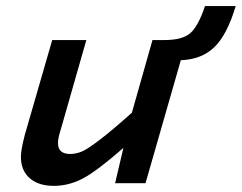

<svg xmlns="http://www.w3.org/2000/svg" viewBox="-20 -603 796 632"><path d="M358.9 0 386.2 -116.2Q299.3 -40 252.9 -15.6Q206.5 8.8 157.2 8.8Q106.4 8.8 77.6 -16.6Q48.8 -42 48.8 -86.9Q48.8 -110.4 62 -160.2L151.9 -471.2H264.2L179.2 -173.8Q170.9 -148.4 170.9 -131.8Q170.9 -96.2 210.9 -96.2Q231 -96.2 250 -104.5Q269 -112.8 308.1 -142.6Q347.2 -172.4 414.1 -231.9L481.9 -471.2H522Q580.1 -471.2 606.2 -493.7Q632.3 -516.1 654.8 -583H755.9Q727.1 -487.3 685.1 -447.3Q643.1 -407.2 575.2 -404.8L459 0Z"/></svg>

Font: IntelOne Mono Medium
Style: Italic
Weight: 500
Italic angle: -16°
Designer: Fred Shallcrass
Foundry: Frere-Jones Type LLC
Version: Version 1.200;hotconv 1.1.0;makeotfexe 2.6.0;FJTRelease1.2